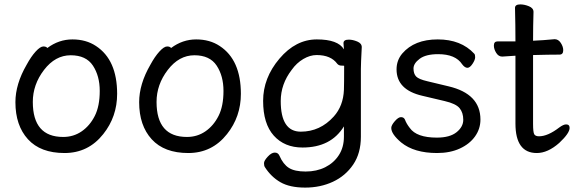

<svg xmlns="http://www.w3.org/2000/svg" viewBox="-20 -671 2614 872"><path d="M267 -49Q314 -49 351 -74.5Q388 -100 410.5 -144.5Q433 -189 433 -258Q433 -326 402 -373Q371 -420 301 -420Q231 -420 180 -353.5Q129 -287 129 -208Q129 -49 267 -49ZM273 24Q164 24 107 -38.5Q50 -101 50 -207Q50 -289 101 -377Q121 -414 142 -437Q163 -460 177 -460Q190 -460 195 -453Q247 -492 309 -492Q371 -492 416 -462Q512 -399 512 -245Q512 -141 449 -62Q381 24 273 24Z M829 -49Q876 -49 913 -74.5Q950 -100 972.5 -144.5Q995 -189 995 -258Q995 -326 964 -373Q933 -420 863 -420Q793 -420 742 -353.5Q691 -287 691 -208Q691 -49 829 -49ZM835 24Q726 24 669 -38.5Q612 -101 612 -207Q612 -289 663 -377Q683 -414 704 -437Q725 -460 739 -460Q752 -460 757 -453Q809 -492 871 -492Q933 -492 978 -462Q1074 -399 1074 -245Q1074 -141 1011 -62Q943 24 835 24Z M1346 -73Q1434 -73 1496 -142Q1539 -190 1542 -263Q1543 -290 1543 -372Q1543 -373 1531 -373Q1519 -373 1512 -381Q1483 -421 1418 -421Q1388 -421 1357.5 -403Q1327 -385 1305 -354Q1255 -289 1255 -212Q1255 -73 1346 -73ZM1366 181Q1296 181 1253.5 156.5Q1211 132 1183 88Q1179 82 1179 70Q1179 59 1196 40.5Q1213 22 1228 22Q1243 22 1249 36Q1266 75 1292 91.5Q1318 108 1368 108Q1418 108 1457 88.5Q1496 69 1519 33.5Q1542 -2 1542 -51V-97Q1483 -1 1354 -1Q1272 -1 1223.5 -55Q1175 -109 1175 -213Q1175 -317 1249 -404.5Q1323 -492 1419 -492Q1515 -492 1542 -447L1540 -475Q1540 -491 1564 -491Q1582 -491 1602.5 -482.5Q1623 -474 1623 -457Q1619 -381 1619 -358V-50Q1619 25 1584 76.5Q1549 128 1492 154.5Q1435 181 1366 181Z M1965 24Q1861 24 1802 -24Q1757 -62 1757 -90Q1757 -102 1773 -120.5Q1789 -139 1801 -139Q1814 -139 1819 -128Q1826 -109 1841 -90Q1872 -46 1964 -46Q2023 -46 2053.5 -70.5Q2084 -95 2084 -127Q2084 -159 2067.5 -179.5Q2051 -200 1999.5 -212Q1948 -224 1898 -236Q1781 -263 1781 -356Q1781 -397 1807 -428Q1862 -492 1968 -492Q2074 -492 2134 -427Q2138 -423 2138 -411Q2138 -399 2126 -381Q2114 -363 2103 -363Q2091 -363 2079 -379Q2049 -425 1970 -425Q1914 -425 1886 -404Q1858 -383 1858 -360Q1858 -336 1870 -323.5Q1882 -311 1921 -302L2017 -279Q2162 -245 2162 -128Q2162 -86 2137.5 -51.5Q2113 -17 2068.5 3.5Q2024 24 1965 24Z M2418 24Q2321 24 2321 -110V-418L2261 -414Q2244 -414 2233.5 -431Q2223 -448 2223 -464Q2223 -483 2240 -483H2321Q2321 -556 2319 -635Q2319 -651 2343 -651Q2362 -651 2382.5 -642.5Q2403 -634 2403 -617Q2401 -552 2401 -486Q2447 -488 2499 -493Q2516 -493 2527 -476Q2538 -459 2538 -443Q2538 -423 2521 -423Q2473 -423 2401 -421V-108Q2401 -70 2406.5 -61Q2412 -52 2428 -52Q2468 -52 2520 -92Q2539 -106 2551 -106Q2567 -106 2567 -90Q2567 -66 2520 -22Q2468 24 2418 24Z"/></svg>

Font: LXGW WenKai Lite Medium
Style: Regular
Weight: 500
Designer: LXGW / Fontworks Inc.
Foundry: LXGW / Fontworks Inc.
Version: Version 1.511; March 25, 2025